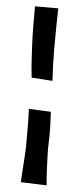

<svg xmlns="http://www.w3.org/2000/svg" viewBox="-53 -768 338 794"><g transform="rotate(5 116.0 -371.5)"><path d="M59.6 -738.3H156.2Q155.3 -699.2 154.8 -670.9Q154.3 -642.6 154.3 -624V-586.9Q153.3 -571.3 154.3 -549.8Q154.3 -531.2 155.3 -503.4Q156.2 -475.6 158.2 -437.5L71.3 -443.4Q68.4 -467.8 66.9 -489.3Q65.4 -510.7 64.5 -527.3Q63.5 -545.9 62.5 -563.5Q61.5 -581.1 60.5 -606.4Q59.6 -627.9 59.6 -660.6Q59.6 -693.4 59.6 -738.3ZM71.3 -313.5 163.1 -309.6Q166 -248 166 -210.9Q166 -190.4 165 -173.8Q164.1 -157.2 165 -131.8Q166 -110.4 167 -79.1Q168 -47.9 171.9 -4.9L64.5 -8.8Q66.4 -46.9 68.4 -73.7Q70.3 -100.6 71.3 -118.2Q72.3 -138.7 73.2 -152.3V-188.5Q73.2 -208 73.2 -238.3Q73.2 -268.6 71.3 -313.5Z"/></g></svg>

Font: Lakki Reddy
Style: Regular
Weight: 400
Designer: Appaji Ambarisha Darbha
Version: Version 1.0.4; ttfautohint (v1.2.42-39fb)